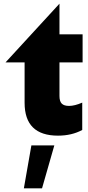

<svg xmlns="http://www.w3.org/2000/svg" viewBox="-20 -728 481 1046"><path d="M296 11Q371 11 428 -20V-169Q387 -151 356 -151Q329 -151 316.5 -163.5Q304 -176 304 -205V-388H430V-541H304V-708L10 -388H114V-168Q114 11 296 11ZM276 64H151L110 298H209Z"/></svg>

Font: Geom Black
Style: Bold
Weight: 900
Version: Version 1.102